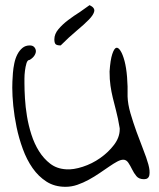

<svg xmlns="http://www.w3.org/2000/svg" viewBox="-20 -719 611 740"><path d="M27.3 -380.9Q27.3 -389.6 27.8 -404.8Q28.3 -419.9 29.8 -438Q31.2 -456.1 35.2 -475.1Q39.1 -494.1 46.9 -509.3Q54.7 -524.4 66.4 -534.2Q78.1 -543.9 94.7 -543.9Q105.5 -543.9 111.3 -538.1Q117.2 -532.2 118.2 -523.9Q119.1 -515.6 113.3 -505.9Q107.4 -496.1 94.7 -488.3Q85.9 -488.3 82 -475.1Q78.1 -461.9 76.2 -446.3Q74.2 -430.7 74.2 -416Q74.2 -401.4 74.2 -398.4Q74.2 -373 76.2 -339.8Q78.1 -306.6 84 -271Q89.8 -235.4 101.1 -200.2Q112.3 -165 130.4 -136.2Q148.4 -107.4 173.8 -87.9Q199.2 -68.4 235.4 -66.4Q262.7 -64.5 298.8 -76.2Q335 -87.9 366.2 -109.9Q397.5 -131.8 419.4 -160.6Q441.4 -189.5 441.4 -220.7V-224.6Q434.6 -265.6 427.2 -293Q419.9 -320.3 414.6 -342.8Q409.2 -365.2 405.8 -388.7Q402.3 -412.1 402.3 -443.4Q405.3 -488.3 412.6 -510.3Q419.9 -532.2 427.7 -534.7Q435.5 -537.1 444.3 -523.4Q453.1 -509.8 460 -483.9Q466.8 -458 469.7 -422.4Q472.7 -386.7 471.7 -346.7Q472.7 -317.4 482.9 -282.2Q493.2 -247.1 505.9 -211.9Q518.6 -176.8 531.7 -143.6Q544.9 -110.4 551.8 -85.4Q558.6 -60.5 555.7 -44.4Q552.7 -28.3 535.2 -28.3Q515.6 -28.3 505.9 -40Q496.1 -51.8 489.3 -65.9Q482.4 -80.1 474.6 -91.8Q466.8 -103.5 455.1 -103.5Q445.3 -103.5 431.6 -96.2Q418 -88.9 400.9 -77.1Q383.8 -65.4 363.8 -51.8Q343.8 -38.1 322.3 -26.4Q300.8 -14.6 278.3 -6.8Q255.9 1 232.4 1Q190.4 1 159.2 -19Q127.9 -39.1 105.5 -71.3Q83 -103.5 67.9 -145Q52.7 -186.5 43.9 -229Q35.2 -271.5 31.2 -311Q27.3 -350.6 27.3 -380.9ZM189.5 -567.4Q189.5 -587.9 205.1 -606.4Q220.7 -625 242.7 -641.6Q264.6 -658.2 288.1 -672.9Q309.6 -687.5 325.2 -699.2Q345.7 -689.5 343.3 -675.8Q340.8 -662.1 322.8 -643.6Q304.7 -625 275.4 -600.6Q246.1 -576.2 213.9 -543.9Q199.2 -543.9 194.3 -548.8Q189.5 -553.7 189.5 -567.4Z"/></svg>

Font: Indie Flower
Style: Regular
Weight: 400
Designer: Kimberly Geswein
Foundry: Kimberly Geswein
Version: Version 1.001 2010